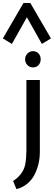

<svg xmlns="http://www.w3.org/2000/svg" viewBox="-45 -1123 372 1325"><path d="M0 0ZM140.6 -1003.9 37.1 -819.8 -25.4 -857.9 117.2 -1102.5H164.1L306.6 -857.9L244.1 -819.8ZM45.4 126Q114.3 81.1 128.9 12.7Q136.7 -25.9 137.2 -85.9V-570.8H230V-75.2Q230 10.7 192.9 83Q174.3 119.1 142.3 145.5Q110.4 171.9 68.4 182.1ZM128.4 -713.6Q128.4 -736.8 144.3 -753.4Q160.2 -770 183.3 -770Q206.5 -770 221.2 -753.7Q235.8 -737.3 235.8 -713.9Q235.8 -690.4 221.2 -674.1Q206.5 -657.7 183.1 -657.7Q159.7 -657.7 144 -674.1Q128.4 -690.4 128.4 -713.6Z"/></svg>

Font: Dhyana
Style: Regular
Weight: 400
Foundry: Vernon Adams
Version: Version 1.002; ttfautohint (v0.8.51-6076)